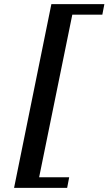

<svg xmlns="http://www.w3.org/2000/svg" viewBox="-20 -709 524 927"><path d="M483.9 -689 474.1 -638.2H329.1L168.9 147H314L304.2 198.2H47.9L228 -689Z"/></svg>

Font: Linux Libertine G
Style: Semibold Italic
Weight: 600
Italic angle: -11.5°
Designer: Philipp H. Poll
Foundry: Philipp H. Poll
Version: Version 5.1.1